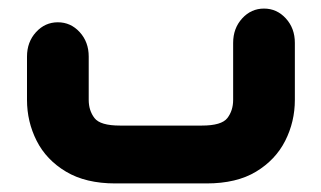

<svg xmlns="http://www.w3.org/2000/svg" viewBox="-20 -428 750 448"><path d="M462 0H249Q180 0 134 -27.5Q88 -55 65.5 -99.5Q43 -144 43 -195V-296Q43 -330 64 -353Q85 -376 115 -376Q145 -376 166 -353Q187 -330 187 -296V-195Q187 -170 200.5 -152.5Q214 -135 260 -135H451Q497 -135 510.5 -152.5Q524 -170 524 -195V-328Q524 -362 545 -385Q566 -408 596 -408Q626 -408 647 -385Q668 -362 668 -328V-195Q668 -144 645.5 -99.5Q623 -55 577.5 -27.5Q532 0 462 0Z"/></svg>

Font: Beiruti Black
Style: Regular
Weight: 900
Designer: Arlette Boutros
Foundry: Boutros
Version: Version 1.41